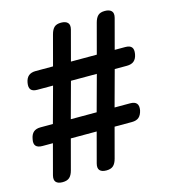

<svg xmlns="http://www.w3.org/2000/svg" viewBox="-122 -831 833 932"><g transform="rotate(-15 294.5 -365.0)"><path d="M91 -545H178L218 -695Q224 -718 235.5 -729Q247 -740 270 -740Q293 -740 303.5 -729Q314 -718 308 -695L268 -545H398L438 -695Q444 -718 455.5 -729Q467 -740 490 -740Q513 -740 523.5 -729Q534 -718 528 -695L488 -545H541Q564 -545 573 -534Q582 -523 578 -500Q574 -477 561 -466Q548 -455 525 -455H464L415 -275H493Q516 -275 525.5 -264Q535 -253 531 -230Q526 -207 513.5 -196Q501 -185 478 -185H391L351 -35Q345 -12 333 -1Q321 10 298 10Q275 10 265 -1Q255 -12 261 -35L301 -185H171L131 -35Q125 -12 113 -1Q101 10 78 10Q55 10 45 -1Q35 -12 41 -35L81 -185H28Q5 -185 -4.5 -196Q-14 -207 -9 -230Q-5 -253 7.5 -264Q20 -275 43 -275H105L154 -455H75Q52 -455 43 -466Q34 -477 38 -500Q42 -523 55 -534Q68 -545 91 -545ZM195 -275H325L374 -455H244Z"/></g></svg>

Font: Maple Mono NL
Style: Italic
Weight: 400
Italic angle: -10°
Monospace: yes
Designer: subframe7536
Version: Version 7.000